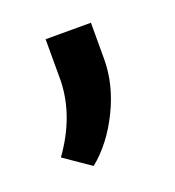

<svg xmlns="http://www.w3.org/2000/svg" viewBox="-62 -159 321 352"><g transform="rotate(-20 98.0 17.5)"><path d="M65.4 141.6 14.2 106.4Q60.1 42.5 62 -25.4V-106.9H150.4V-36.1Q150.4 13.2 126.2 62.5Q102.1 111.8 65.4 141.6Z"/></g></svg>

Font: Shabnam FD
Style: Regular
Weight: 400
Foundry: DejaVu fonts team - Redesigned by Saber Rastikerdar - Based on Vazir font
Version: Version 5.00;October 20, 2019;FontCreator 12.0.0.2547 64-bit